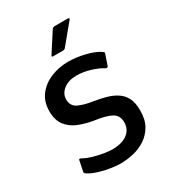

<svg xmlns="http://www.w3.org/2000/svg" viewBox="-161 -719 720 808"><g transform="rotate(-30 199.5 -315.0)"><path d="M41 -93Q42 -100 46.5 -99Q51 -98 56 -95Q72 -86 96 -79Q120 -72 144.5 -68Q169 -64 187 -64Q213 -64 235 -71.5Q257 -79 271 -96Q285 -113 285 -139Q285 -171 260 -185.5Q235 -200 177 -208Q140 -214 107.5 -227Q75 -240 55 -266Q35 -292 35 -335Q35 -382 59.5 -413.5Q84 -445 123.5 -461Q163 -477 208 -477Q244 -477 286.5 -467Q329 -457 354 -440Q360 -436 360.5 -433.5Q361 -431 359 -426L343 -379Q340 -369 329 -375Q309 -388 275 -398.5Q241 -409 208 -409Q170 -409 145.5 -390Q121 -371 121 -343Q121 -312 146.5 -299Q172 -286 219 -279Q250 -274 276.5 -266.5Q303 -259 324 -245Q345 -231 356.5 -208Q368 -185 368 -148Q368 -104 351.5 -75Q335 -46 308 -28Q281 -10 248.5 -2.5Q216 5 184 5Q168 5 140.5 1Q113 -3 85 -11.5Q57 -20 38 -32Q34 -35 32 -37.5Q30 -40 31 -44ZM166 -528Q159 -528 159 -530.5Q159 -533 163 -539L221 -629Q225 -635 237 -635H297Q302 -635 303.5 -632.5Q305 -630 300 -625L224 -533Q221 -530 218 -529Q215 -528 210 -528Z"/></g></svg>

Font: Glory Medium
Style: Regular
Weight: 500
Designer: Robert Leuschke
Foundry: Robert Leuschke
Version: Version 1.011